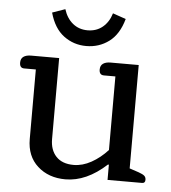

<svg xmlns="http://www.w3.org/2000/svg" viewBox="-51 -743 715 803"><g transform="rotate(5 306.0 -341.5)"><path d="M137 -677 191 -696Q203 -658 229 -637Q255 -616 291 -616Q328 -616 354 -637.5Q380 -659 391 -696L446 -677Q428 -612 386.5 -581Q345 -550 291 -550Q238 -550 196.5 -581Q155 -612 137 -677ZM90 -142V-434H41Q22 -434 22 -457Q22 -474 33.5 -482Q45 -490 65 -490H183V-150Q183 -104 208.5 -77Q234 -50 282 -50Q319 -50 356 -70.5Q393 -91 424 -125V-434H376Q356 -434 356 -457Q356 -474 367.5 -482Q379 -490 399 -490H517V-56L556 -43Q573 -37 580 -31Q587 -25 587 -14Q587 0 574 0H429V-64H425Q341 13 253 13Q182 13 136 -28.5Q90 -70 90 -142Z"/></g></svg>

Font: Maitree Medium
Style: Regular
Weight: 500
Designer: CadsonDemak Team
Foundry: CadsonDemak
Version: Version 1.010